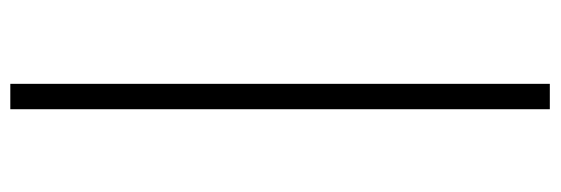

<svg xmlns="http://www.w3.org/2000/svg" viewBox="-368 -482 1060 363"><g transform="rotate(-90 161.5 -300.0)"><path d="M137 210V-810H185V210Z"/></g></svg>

Font: M PLUS 2 Thin Light
Style: Regular
Weight: 300
Version: Version 1.001